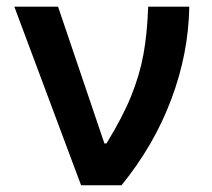

<svg xmlns="http://www.w3.org/2000/svg" viewBox="-20 -550 630 570"><path d="M22.5 -530.3H152.3L290 -124H295.9Q343.3 -200.7 368.9 -263.7Q394.5 -326.7 405.8 -388.2Q417 -449.7 419.9 -530.3H542Q539.6 -391.1 488.5 -255.1Q437.5 -119.1 340.8 0H220.7Z"/></svg>

Font: Pretendard SemiBold
Style: Regular
Weight: 600
Designer: Base glyphs from Inter by Rasmus Andersson; Hangeul glyphs from Noto Sans CJK(Source Han Sans) by Jang Soo-young and Kan
Foundry: Kil Hyung-jin
Version: Version 1.309